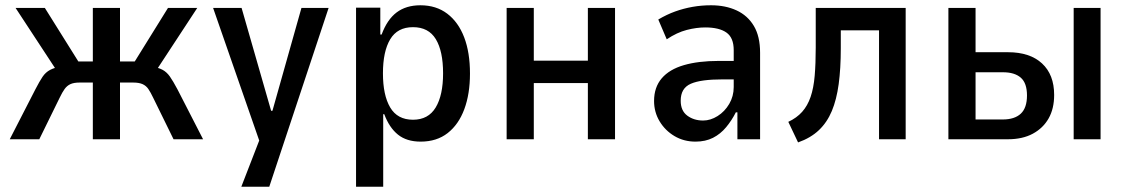

<svg xmlns="http://www.w3.org/2000/svg" viewBox="-20 -528 4274 728"><path d="M17 0 114 -189Q130 -220 141.5 -237Q153 -254 170 -263Q187 -272 216 -277L201 -251L39 -498H150L277 -295H332V-498H435V-295H491L617 -498H728L566 -251L551 -277Q580 -272 596 -263.5Q612 -255 624 -238Q636 -221 653 -189L750 0H638L561 -157Q551 -178 542.5 -190.5Q534 -203 520.5 -209Q507 -215 485 -215H435V0H332V-215H282Q260 -215 247 -209Q234 -203 225 -190.5Q216 -178 206 -157L129 0Z M895 180 981 -42V57L788 -498H896L1008 -108H1013L1123 -498H1226L1001 180Z M1330 180V-499H1422V-397H1427Q1448 -454 1484 -481Q1520 -508 1574 -508Q1634 -508 1676 -476Q1718 -444 1740 -386.5Q1762 -329 1762 -249Q1762 -172 1740.5 -114Q1719 -56 1677.5 -23.5Q1636 9 1575 9Q1522 9 1489 -17.5Q1456 -44 1437 -95H1433V180ZM1546 -74Q1604 -74 1632 -120.5Q1660 -167 1660 -250Q1660 -334 1632.5 -379.5Q1605 -425 1546 -425Q1487 -425 1459.5 -379Q1432 -333 1432 -250Q1432 -167 1459.5 -120.5Q1487 -74 1546 -74Z M1901 0V-498H2004V-298H2209V-498H2312V0H2209V-213H2004V0Z M2617 9Q2573 9 2537.5 -12Q2502 -33 2481 -68Q2460 -103 2460 -145Q2460 -197 2489 -231Q2518 -265 2573 -281Q2628 -297 2705 -297H2776V-227H2720Q2679 -227 2649 -223Q2619 -219 2599.5 -210.5Q2580 -202 2570.5 -186Q2561 -170 2561 -146Q2561 -108 2586 -89.5Q2611 -71 2646 -71Q2674 -71 2701 -88Q2728 -105 2745 -134Q2762 -163 2762 -198V-338Q2762 -385 2734.5 -404.5Q2707 -424 2654 -424Q2621 -424 2584 -414.5Q2547 -405 2508 -379L2476 -454Q2508 -473 2540 -484.5Q2572 -496 2606 -502Q2640 -508 2676 -508Q2731 -508 2773 -488.5Q2815 -469 2838.5 -429.5Q2862 -390 2862 -328V0H2776V-102H2770Q2755 -72 2733.5 -46Q2712 -20 2683.5 -5.5Q2655 9 2617 9Z M3006 12 2969 -66Q3001 -81 3021.5 -104Q3042 -127 3053.5 -160.5Q3065 -194 3069 -240.5Q3073 -287 3073 -348V-498H3414V0H3313V-413H3168V-345Q3168 -268 3160 -209Q3152 -150 3134 -107Q3116 -64 3085 -34.5Q3054 -5 3006 12Z M3576 0V-498H3679V-330H3802Q3885 -330 3931 -287.5Q3977 -245 3977 -168Q3977 -116 3956 -79Q3935 -42 3896 -21Q3857 0 3802 0ZM3679 -75H3782Q3827 -75 3850.5 -97Q3874 -119 3874 -166Q3874 -213 3850.5 -233.5Q3827 -254 3783 -254H3679ZM4051 0V-498H4153V0Z"/></svg>

Font: Nunito Sans 7pt Condensed SemiBold
Style: Regular
Weight: 600
Width: 3
Designer: Vernon Adams
Foundry: Vernon Adams
Version: Version 3.101;gftools[0.9.27]